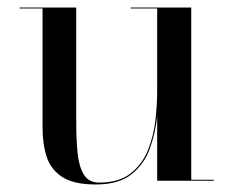

<svg xmlns="http://www.w3.org/2000/svg" viewBox="-20 -480 620 510"><path d="M488 -2.5H548V0H397.5V-171Q393 -127.5 378.2 -86Q363.5 -44.5 329.5 -17.2Q295.5 10 234.5 10Q176 10 145.5 -9.8Q115 -29.5 104 -63.5Q93 -97.5 93 -141V-457.5H32V-460H182.5V-152Q182.5 -110 186 -74.2Q189.5 -38.5 202.5 -16.8Q215.5 5 243.5 5Q296.5 5 327.5 -19.8Q358.5 -44.5 373.5 -82.5Q388.5 -120.5 393 -162Q397.5 -203.5 397.5 -237V-457.5H327.5V-460H488Z"/></svg>

Font: Bodoni* 72pt
Style: Regular
Weight: 400
Version: Version 2.3